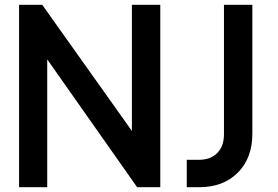

<svg xmlns="http://www.w3.org/2000/svg" viewBox="-20 -775 1164 805"><path d="M60 -755H157L533 -226V-755H652V10H555L178 -526V10H60ZM763 -105H814Q863 -105 891 -133.5Q919 -162 919 -212V-755H1038V-214Q1038 -112 977 -51Q916 10 814 10H763Z"/></svg>

Font: BLUETTI 2.0 Medium
Style: Italic
Weight: 500
Designer: Stijn de Vries
Foundry: tokotype
Version: Version 2.005;October 31, 2023;FontCreator 14.0.0.2814 64-bi